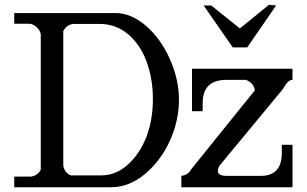

<svg xmlns="http://www.w3.org/2000/svg" viewBox="-20 -790 1294 810"><path d="M871 -767H839L962 -590H1023L1145 -767L1115 -770L992 -670ZM1174 -415Q1193 -450 1210 -453H1214V-500H790V-321H835V-355Q835 -453 935 -453H1017Q1030 -449 1041 -438Q1052 -427 1055 -410H1056L786 -75Q774 -52 745 -48V0H1214V-179H1169V-145Q1169 -48 1080 -48H937Q899 -48 899 -69Q899 -78 906 -91ZM278 -50Q252 -62 247 -91V-659Q261 -685 288 -689H401Q468 -689 520 -646Q571 -603 598 -531Q625 -458 625 -373Q625 -287 599 -216Q572 -144 521 -97Q470 -50 407 -50ZM40 -735V-690H105Q124 -687 136 -674Q149 -662 152 -645V-74Q139 -49 111 -45H40V0H448Q525 0 593 -57Q660 -114 698 -199Q735 -283 735 -369Q735 -454 697 -540Q659 -626 596 -681Q533 -735 467 -735Z"/></svg>

Font: Sawarabi Mincho
Style: Regular
Weight: 400
Version: Version 1.082; ttfautohint (v1.8.4.7-5d5b)